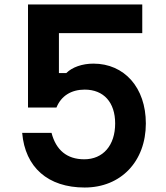

<svg xmlns="http://www.w3.org/2000/svg" viewBox="-20 -820 740 857"><path d="M105 -800V-340H232C253 -392 298 -420 358 -420C443 -420 494 -363 494 -269C494 -171 440 -109 356 -109C279 -109 230 -150 210 -227H79C92 -73 194 17 358 17C520 17 631 -100 631 -269C631 -429 535 -536 397 -536C347 -536 302 -520 276 -494H243V-672H615V-800Z"/></svg>

Font: Martian Mono Std Md
Style: Regular
Weight: 500
Monospace: yes
Designer: Roman Shamin
Foundry: Evil Martians
Version: Version 1.000